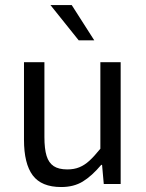

<svg xmlns="http://www.w3.org/2000/svg" viewBox="-20 -734 583 766"><path d="M157.2 -485.8V-187Q157.2 -140.1 165.8 -112.3Q174.3 -84.5 194.1 -71.3Q213.9 -58.1 248.5 -58.1Q275.9 -58.1 296.6 -66.7Q317.4 -75.2 336.4 -92.5Q355.5 -109.9 380.4 -140.6V-485.8H461.4V0H394L387.2 -76.2H383.8Q346.2 -31.7 310.3 -9.8Q274.4 12.2 224.1 12.2Q145.5 12.2 110.6 -34.4Q75.7 -81.1 75.7 -176.3V-485.8ZM266.1 -713.9 356 -573.2H293.9L181.2 -713.9Z"/></svg>

Font: Varta
Style: Regular
Weight: 400
Designer: Joana Correia, Viktoriya Grabowska, Eben Sorkin
Foundry: Sorkin Type
Version: Version 1.003; ttfautohint (v1.3) -l 8 -r 24 -G 200 -x 12 -H